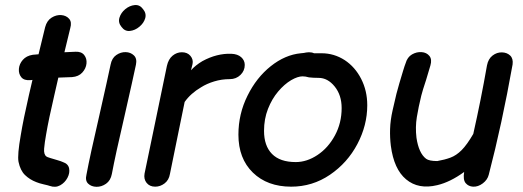

<svg xmlns="http://www.w3.org/2000/svg" viewBox="-20 -736 2063 757"><path d="M176 -3Q199 5 217.5 -5.5Q236 -16 246 -35Q256 -54 252.5 -72Q249 -90 228 -97Q222 -100 206.5 -104.5Q191 -109 178 -113Q165 -117 163 -119Q152 -127 154 -150.5Q156 -174 162 -207Q172 -266 194 -360Q199 -381 210 -430L264 -432Q290 -434 304.5 -450Q319 -466 321 -485.5Q323 -505 312 -519Q301 -533 278 -532L234 -530L257 -625Q264 -649 252.5 -662Q241 -675 221.5 -676.5Q202 -678 183.5 -666.5Q165 -655 158 -629Q145 -575 132 -522L109 -520Q84 -516 70 -500Q56 -484 54.5 -464.5Q53 -445 64 -431.5Q75 -418 100 -420L108 -421Q98 -379 94 -361Q72 -265 62 -204Q48 -125 53 -98Q60 -64 78.5 -46Q97 -28 123 -18Q135 -13 153 -9Q171 -5 176 -3Z M321 -48Q315 -24 327.5 -12Q340 0 360 0.5Q380 1 398 -11.5Q416 -24 421 -50Q435 -125 471 -279Q506 -433 516 -481Q521 -505 508 -517.5Q495 -530 475.5 -530.5Q456 -531 438.5 -519Q421 -507 416 -481Q406 -433 371 -278Q335 -123 321 -48ZM544 -700Q531 -718 511 -716Q491 -714 474 -700Q457 -686 451 -666.5Q445 -647 459 -630Q472 -612 492 -614Q512 -616 529.5 -630.5Q547 -645 552.5 -664Q558 -683 544 -700Z M592 0Q612 0 629 -13Q646 -26 650 -50L682 -207L708 -334Q732 -368 773 -392Q795 -406 824.5 -415Q854 -424 886 -424Q911 -424 928 -440.5Q945 -457 945 -480Q945 -498 931 -510.5Q917 -523 892 -524Q835 -526 778 -495Q751 -479 733 -459L739 -483Q743 -501 731 -515.5Q719 -530 697 -530Q677 -530 660.5 -516.5Q644 -503 638 -476L592 -254L550 -52Q546 -30 558 -15Q570 0 592 0Z M1128 0Q1212 0 1281 -47Q1350 -94 1389 -168Q1428 -242 1428 -321Q1428 -378 1404 -425Q1380 -472 1339 -499Q1297 -526 1248 -526H1218Q1210 -530 1198 -530Q1193 -530 1187 -529Q1180 -527 1166 -526Q1104 -520 1047.5 -475Q991 -430 956 -359Q920 -287 920 -205Q920 -111 977 -55.5Q1034 0 1128 0ZM1146 -97Q1084 -97 1052.5 -129Q1021 -161 1021 -220Q1021 -267 1036.5 -306.5Q1052 -346 1076.5 -375Q1101 -404 1128 -420Q1154 -435 1173 -435Q1179 -435 1185 -434Q1191 -432 1198 -431Q1214 -429 1236 -429Q1272 -429 1299.5 -395Q1327 -361 1327 -310Q1327 -251 1300.5 -202Q1274 -153 1232 -125Q1190 -97 1146 -97Z M1845 0Q1865 1 1883.5 -13Q1902 -27 1907 -47Q1959 -246 2001 -482Q2004 -505 1991.5 -517Q1979 -529 1959 -529.5Q1939 -530 1922 -517Q1905 -504 1900 -478Q1876 -341 1846 -208Q1821 -165 1800 -144Q1779 -123 1756 -114.5Q1733 -106 1704 -101Q1672 -101 1660 -110Q1631 -132 1622 -193Q1617 -235 1623.5 -274.5Q1630 -314 1641 -359Q1646 -379 1660 -421Q1673 -463 1677 -478Q1684 -502 1673 -515.5Q1662 -529 1642.5 -530.5Q1623 -532 1604.5 -521.5Q1586 -511 1579 -486Q1576 -479 1569 -456Q1562 -433 1554.5 -407.5Q1547 -382 1543 -366Q1537 -341 1528 -301.5Q1519 -262 1518 -227Q1517 -193 1521 -161Q1533 -69 1581 -29Q1630 12 1704 -6Q1755 -18 1810 -58Q1805 -27 1816 -14Q1827 -1 1845 0Z"/></svg>

Font: Balsamiq Sans
Style: Italic
Weight: 400
Italic angle: -12°
Designer: Michael Angeles
Foundry: Balsamiq SRL
Version: Version 1.020; ttfautohint (v1.8.4.7-5d5b);gftools[0.9.26]